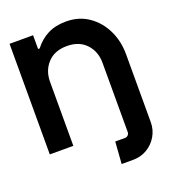

<svg xmlns="http://www.w3.org/2000/svg" viewBox="-160 -826 1011 1142"><g transform="rotate(-20 345.0 -255.0)"><path d="M485 200H412L422 61H484Q495 61 503 53Q511 45 511 34V-405Q511 -476 467 -523.5Q423 -571 345 -571Q267 -571 223 -523.5Q179 -476 179 -405V0H30V-700H179V-613H189Q225 -660 274 -685Q323 -710 390 -710Q472 -710 532.5 -668Q593 -626 626.5 -557Q660 -488 660 -405V25Q660 73 636.5 113Q613 153 573.5 176.5Q534 200 485 200Z"/></g></svg>

Font: Vina Sans
Style: Regular
Weight: 400
Designer: Andree Nguyen
Foundry: Nguyen Type Foundry
Version: Version 1.002; ttfautohint (v1.8.4.7-5d5b);gftools[0.9.28]